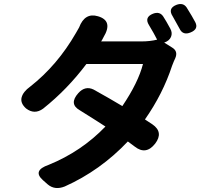

<svg xmlns="http://www.w3.org/2000/svg" viewBox="-20 -865 1040 954"><path d="M690.4 -546.9H409.2Q314.5 -420.9 194.3 -325.2Q151.4 -293.9 109.4 -326.2Q80.1 -352.5 87.4 -380.9Q94.7 -409.2 129.9 -434.6Q264.6 -540 357.4 -701.2Q360.4 -705.1 373 -728.5Q401.4 -803.7 466.8 -784.2Q543.9 -761.7 494.1 -679.7Q485.4 -662.1 482.4 -659.2H682.6Q725.6 -659.2 760.7 -668Q746.1 -697.3 719.7 -741.2Q696.3 -779.3 740.2 -796.9Q773.4 -809.6 791 -783.2Q805.7 -760.7 826.2 -722.7Q837.9 -701.2 829.6 -681.6Q821.3 -662.1 795.9 -653.3L835 -628.9Q866.2 -610.4 850.6 -575.2Q844.7 -563.5 835 -538.1Q789.1 -398.4 700.2 -271.5Q706.1 -267.6 718.8 -259.3Q731.4 -251 737.3 -247.1Q793.9 -208 751 -151.4Q705.1 -92.8 649.4 -136.7Q638.7 -144.5 615.2 -162.1Q478.5 -17.6 301.8 61.5Q252.9 81.1 217.8 51.8L193.4 30.3Q139.6 -17.6 221.7 -45.9Q384.8 -112.3 503.9 -236.3Q477.5 -253.9 376 -317.4Q321.3 -348.6 369.1 -402.3Q403.3 -440.4 445.3 -419.9Q524.4 -376 587.9 -337.9Q667 -455.1 690.4 -546.9ZM872.1 -722.7Q842.8 -776.4 837.9 -784.2Q812.5 -823.2 856.4 -840.8Q889.6 -853.5 907.2 -828.1Q936.5 -781.2 950.2 -754.9Q967.8 -720.7 927.7 -704.1Q888.7 -687.5 872.1 -722.7Z"/></svg>

Font: GenSenMaruGothic TW TTF Bold
Style: Regular
Weight: 700
Version: Version 1.301